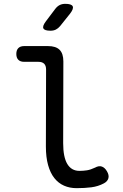

<svg xmlns="http://www.w3.org/2000/svg" viewBox="-20 -970 640 1000"><path d="M309 -224Q309 -152 330.5 -116Q352 -80 394 -80Q414 -80 433 -83Q452 -86 475 -97Q495 -108 510.5 -102.5Q526 -97 537 -78Q549 -58 544.5 -41.5Q540 -25 521 -15Q491 1 456 5.5Q421 10 379 10Q343 10 313.5 -3Q284 -16 263 -42.5Q242 -69 230.5 -110Q219 -151 219 -207L220 -608Q220 -628 210 -638Q200 -648 180 -648H106Q86 -648 75.5 -658.5Q65 -669 65 -689Q65 -709 75.5 -719.5Q86 -730 106 -730H230Q271 -730 290.5 -710.5Q310 -691 310 -650ZM243 -810Q212 -810 206 -822Q200 -834 219 -859L268 -924Q278 -937 290.5 -943.5Q303 -950 320 -950Q352 -950 358.5 -937.5Q365 -925 345 -899L293 -834Q283 -822 271 -816Q259 -810 243 -810Z"/></svg>

Font: Maple Mono NL
Style: Regular
Weight: 400
Monospace: yes
Designer: subframe7536
Version: Version 7.000